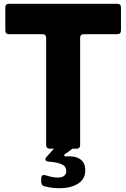

<svg xmlns="http://www.w3.org/2000/svg" viewBox="-20 -783 665 1011"><path d="M597 -763Q617 -763 617 -743V-623Q617 -603 597 -603H422Q402 -603 402 -583V-20Q402 0 382 0H361Q338 18 317 32L322 41Q329 40 342 40Q377 40 397 52Q414 62 421.5 77Q429 92 429 114Q429 160 391 184Q353 208 293 208Q253 208 214 198Q197 194 197 175V156Q197 148 201 143Q205 138 212 138L220 140Q258 152 284 152Q306 152 317.5 143Q329 134 329 118Q329 93 304.5 82Q280 71 237 68Q219 67 219 55Q219 49 225 43L264 0H243Q223 0 223 -20V-583Q223 -603 203 -603H28Q8 -603 8 -623V-743Q8 -763 28 -763Z"/></svg>

Font: Open Sauce Two Black
Style: Regular
Weight: 900
Designer: Alfredo Marco Pradil
Foundry: Creative Sauce Fz LLC
Version: Version 1.477